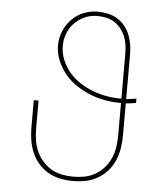

<svg xmlns="http://www.w3.org/2000/svg" viewBox="-53 -789 707 844"><g transform="rotate(5 300.0 -367.5)"><path d="M300 8Q272 8 244 2.5Q216 -3 191.5 -17Q167 -31 148 -52.5Q129 -74 118 -100Q107 -126 102.5 -154Q98 -182 98 -210V-331H119V-210Q119 -184 122.5 -159Q126 -134 136 -110.5Q146 -87 163 -67Q180 -47 202 -34Q224 -21 249 -16Q274 -11 300 -11Q326 -11 351 -16Q376 -21 398 -34Q420 -47 437 -67Q454 -87 464 -110.5Q474 -134 477.5 -159Q481 -184 481 -210V-352H478Q444 -352 410 -358Q376 -364 344 -377Q312 -390 283 -409Q254 -428 232 -454.5Q210 -481 196.5 -513.5Q183 -546 183 -580Q183 -612 195 -642Q207 -672 229 -695Q251 -718 281 -730.5Q311 -743 343 -743Q365 -743 387.5 -738.5Q410 -734 429.5 -722.5Q449 -711 463.5 -693.5Q478 -676 486.5 -655Q495 -634 498.5 -611.5Q502 -589 502 -567V-371Q513 -372 524.5 -373.5Q536 -375 547 -377V-358Q536 -356 524.5 -354.5Q513 -353 502 -352V-210Q502 -182 497.5 -154Q493 -126 482 -100Q471 -74 452 -52.5Q433 -31 408.5 -17Q384 -3 356 2.5Q328 8 300 8ZM479 -371H481V-567Q481 -587 478.5 -606.5Q476 -626 468.5 -644.5Q461 -663 448.5 -679Q436 -695 419 -705.5Q402 -716 382.5 -720Q363 -724 343 -724Q315 -724 289 -712.5Q263 -701 243.5 -681Q224 -661 214 -634.5Q204 -608 204 -580Q204 -548 216.5 -518Q229 -488 249.5 -464Q270 -440 297 -422.5Q324 -405 354 -393.5Q384 -382 415.5 -376.5Q447 -371 479 -371Z"/></g></svg>

Font: Iosevka HT Thin Extended
Style: Regular
Weight: 100
Width: 7
Monospace: yes
Designer: Belleve Invis
Foundry: Belleve Invis
Version: Version 32.3.0; ttfautohint (v1.8.4)